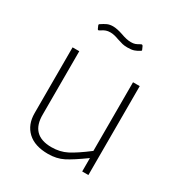

<svg xmlns="http://www.w3.org/2000/svg" viewBox="-172 -858 941 993"><g transform="rotate(30 298.0 -361.0)"><path d="M90 -139V-532H130V-156Q128 -30 253 -30Q303 -30 343.5 -50.5Q384 -71 451 -122V-532H491V-1H454V-81Q385 -31 345.5 -11Q306 9 255 9Q175 9 132.5 -31Q90 -71 90 -139ZM336 -673Q318 -673 305.5 -676Q293 -679 272 -686Q243 -697 222 -697Q206 -697 195.5 -693Q185 -689 177.5 -684Q170 -679 166 -677Q162 -675 160 -675Q158 -675 155 -681L148 -697Q147 -700 147.5 -702Q148 -704 150 -705Q169 -718 183.5 -724.5Q198 -731 218 -731Q241 -731 277 -719Q312 -706 337 -706Q352 -706 362 -709.5Q372 -713 387 -722Q390 -724 394 -724Q397 -724 400 -719L408 -701Q409 -700 409 -698Q409 -695 403 -692Q389 -683 374.5 -678Q360 -673 336 -673Z"/></g></svg>

Font: Morrison Thin
Style: Regular
Weight: 100
Designer: Pablo Impallari, Rodrigo Fuenzalida (Modified by Dan O. Williams)
Version: Version 0.03;June 6, 2019;FontCreator 11.5.0.2425 64-bit; tt